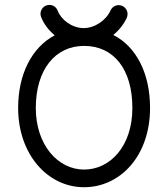

<svg xmlns="http://www.w3.org/2000/svg" viewBox="-20 -764 698 796"><path d="M328.6 -61C220.2 -61 128.4 -163.1 128.4 -316.4C128.4 -474.1 208 -573.7 328.6 -573.7C452.1 -573.7 528.8 -476.1 528.8 -316.4C528.8 -157.7 436.5 -61 328.6 -61ZM328.6 12.2C478.5 12.2 602.1 -117.7 602.1 -316.4C602.1 -459.5 545.4 -570.3 449.7 -619.1C473.6 -638.7 493.7 -663.6 505.9 -690.9C507.8 -695.8 508.8 -700.7 508.8 -706.1C508.8 -726.1 492.2 -742.7 472.2 -742.7C457 -742.7 444.3 -733.9 438.5 -721.2C420.4 -680.2 373 -647 325.7 -647.5C277.3 -648.4 233.4 -682.1 218.8 -720.2C213.4 -734.4 200.2 -743.7 184.6 -743.7C164.6 -743.7 147.9 -727.1 147.9 -707C147.9 -702.6 148.9 -697.8 150.4 -693.8C161.6 -664.6 181.2 -638.7 207 -617.7C112.3 -567.9 55.2 -457 55.2 -316.4C55.2 -124.5 177.2 12.2 328.6 12.2Z"/></svg>

Font: Velvelyne
Style: Regular
Weight: 400
Designer: Manon Van der Borght et Mariel Nils
Foundry: Velvetyne
Version: Version 1.070;Glyphs 3.3.1 (3343)